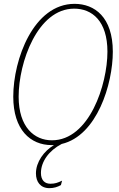

<svg xmlns="http://www.w3.org/2000/svg" viewBox="-20 -744 619 999"><path d="M249 11C253 11 257 11 261 11C209 41 167 99 167 158C167 203 191 235 237 235C260 235 279 229 297 219L303 196C280 207 266 212 242 212C214 212 193 195 193 156C193 97 235 39 301 5C485 -38 567 -307 567 -475C567 -655 472 -724 368 -724C155 -724 49 -436 49 -241C49 -69 138 11 249 11ZM250 -14C159 -14 77 -82 77 -241C77 -419 175 -699 366 -699C459 -699 539 -635 539 -475C539 -305 445 -14 250 -14Z"/></svg>

Font: Noto Serif Condensed Thin
Style: Italic
Weight: 100
Width: 3
Italic angle: -12°
Designer: Monotype Design Team
Foundry: Monotype Imaging Inc.
Version: Version 2.013